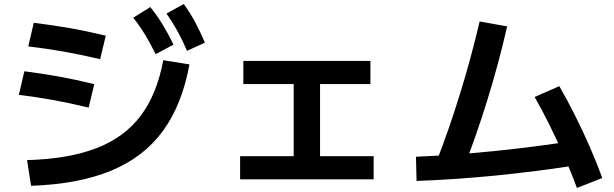

<svg xmlns="http://www.w3.org/2000/svg" viewBox="-20 -875 3040 951"><path d="M114 -82Q319.4 -87.6 457.9 -141.1Q596.4 -194.6 677.1 -302Q757.7 -409.3 788.7 -576.7L918.3 -556Q882.3 -357 787 -226.5Q691.7 -96 530 -29.4Q368.3 37.3 134 45.3ZM419 -342Q324.4 -365 242.9 -379.7Q161.4 -394.4 73.4 -405L100.7 -522Q189.3 -510.6 270.8 -496Q352.3 -481.3 447 -458.3ZM476 -582Q379.7 -604.4 295.9 -619.4Q212 -634.4 120 -645L147.3 -762Q240 -750.6 324.2 -736Q408.3 -721.3 504 -698.3ZM751 -606.7Q724 -661.4 698.2 -703.9Q672.4 -746.3 640 -787.3L724.4 -840Q758.7 -797.3 786.2 -752.2Q813.7 -707 839.3 -654ZM906.4 -623.3Q882.7 -678.3 858.4 -722Q834 -765.7 804.7 -808L890.3 -855Q922.3 -810.7 947 -764.5Q971.7 -718.3 995 -663.7Z M1169.3 13.3V-101.3H1434.7V-458.7H1185.3V-573.3H1814.7V-458.7H1565.3V-101.3H1830.7V13.3Z M2139 -66Q2203.7 -233 2258.7 -411Q2313.7 -589 2355.7 -768.7L2492 -744.3Q2450.3 -561.3 2393.4 -377.8Q2336.6 -194.3 2267.9 -19.7ZM2040.3 -98.6Q2230.7 -106.6 2429 -126.8Q2627.3 -146.9 2835.4 -179.3L2853.7 -59.3Q2639 -25.7 2437.2 -5.7Q2235.3 14.3 2043.3 21.3ZM2837.4 56Q2810.4 -19 2775 -99.2Q2739.7 -179.3 2701.9 -255.8Q2664 -332.3 2628 -394.7L2750.3 -448.3Q2787.6 -384 2826.5 -306.8Q2865.3 -229.7 2900.8 -148.7Q2936.3 -67.7 2963.3 6.7Z"/></svg>

Font: M PLUS 1 Thin
Style: Regular
Weight: 100
Designer: Coji Morishita
Foundry: UNDERFOREST DESIGN
Version: Version 1.001